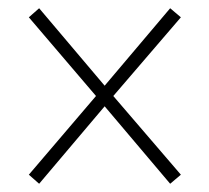

<svg xmlns="http://www.w3.org/2000/svg" viewBox="-20 -594 508 466"><path d="M50 -170 213 -361 50 -552 75 -574 234 -386 393 -574 419 -552 255 -361 419 -170 393 -148 234 -336 75 -148Z"/></svg>

Font: Noto Serif Sinhala Condensed ExtraLight
Style: Regular
Weight: 200
Width: 3
Designer: Jelle Bosma - Monotype Design Team
Foundry: Monotype Imaging Inc.
Version: Version 2.007; ttfautohint (v1.8.4.7-5d5b)